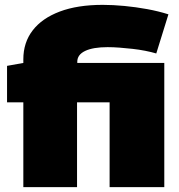

<svg xmlns="http://www.w3.org/2000/svg" viewBox="-20 -770 735 790"><path d="M76 0V-349H9V-499L76 -511V-526Q76 -595 114.5 -645Q153 -695 226 -722.5Q299 -750 403 -750Q445 -750 492 -745.5Q539 -741 585.5 -732.5Q632 -724 673 -711L623 -550Q603 -556 577.5 -561Q552 -566 525 -569Q498 -572 472 -574Q446 -576 423 -576Q363 -576 330.5 -560.5Q298 -545 298 -516V-511H656V0H431V-349H297V0Z"/></svg>

Font: Georama Black
Style: Regular
Weight: 900
Designer: Jean-Baptiste Levee
Foundry: Production Type
Version: Version 1.001